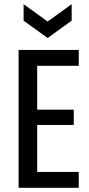

<svg xmlns="http://www.w3.org/2000/svg" viewBox="-20 -899 427 919"><path d="M69 0V-660H357V-584H158V-374H333V-301H158V-76H357V0ZM93 -879 208 -796 323 -879V-800L208 -717L93 -800Z"/></svg>

Font: Bricolage Grotesque 10pt Condensed
Style: Regular
Weight: 400
Width: 3
Designer: Mathieu Triay
Foundry: Atelier Triay
Version: Version 1.000; ttfautohint (v1.8.4.7-5d5b);gftools[0.9.29]